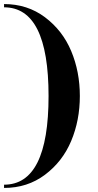

<svg xmlns="http://www.w3.org/2000/svg" viewBox="-20 -720 483 945"><path d="M0 189Q219 189 219 -247.5Q219 -684 0 -684V-700Q115 -700 201.5 -635Q288 -570 330.5 -468.5Q373 -367 373 -247.5Q373 -128 330.5 -26.5Q288 75 201.5 140Q115 205 0 205Z"/></svg>

Font: Elsie Black
Style: Regular
Weight: 900
Designer: Alejandro Inler
Foundry: Alejandro Inler
Version: 1.002